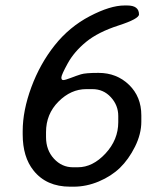

<svg xmlns="http://www.w3.org/2000/svg" viewBox="-20 -683 590 715"><path d="M324.2 -351.1H301.3Q244.1 -351.1 197.8 -304.7Q151.4 -258.3 151.4 -190.9V-172.4Q151.4 -124 180.9 -92Q210.4 -60.1 251.5 -60.1H270Q325.2 -60.1 372.8 -111.3Q420.4 -162.6 420.4 -228V-251Q420.4 -291 392.8 -321Q365.2 -351.1 324.2 -351.1ZM506.3 -253.4V-230Q506.3 -184.1 482.7 -136.7Q459 -89.4 426.8 -58.1Q394.5 -26.9 348.1 -7.3Q301.8 12.2 253.9 12.2H241.2Q152.8 12.2 105 -47.9Q64.5 -98.1 64.5 -182.6V-194.8Q64.5 -271 96.7 -358.2Q128.9 -445.3 183.6 -514.2Q238.3 -583 314.5 -622.8Q390.6 -662.6 443.4 -662.6H453.6Q497.6 -662.6 497.6 -629.4Q497.6 -612.8 421.4 -588.1Q345.2 -563.5 300.5 -526.9Q255.9 -490.2 232.2 -447Q208.5 -403.8 208.5 -394.3Q208.5 -384.8 215.6 -384.8Q222.7 -384.8 243.4 -392.8Q264.2 -400.9 281.2 -406.2Q298.3 -411.6 346.7 -411.6Q414.6 -411.6 460.4 -367.2Q506.3 -322.8 506.3 -253.4Z"/></svg>

Font: Averia Sans Libre
Style: Italic
Weight: 400
Italic angle: -7.90001°
Version: Version 1.002